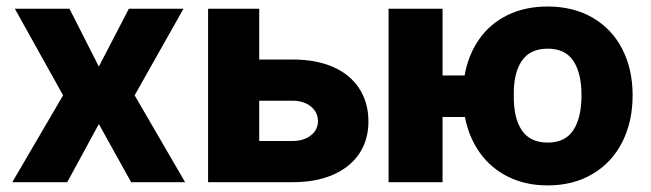

<svg xmlns="http://www.w3.org/2000/svg" viewBox="-20 -557 1989 587"><path d="M282.2 -353.5 374 -530.3H541L391.6 -265.6L545.9 0H380.9L282.2 -177.7L185.5 0H17.6L172.9 -265.6L25.4 -530.3H192.4Z M1106.4 -185.5Q1106.4 -129.4 1078.6 -87.6Q1050.8 -45.9 998.5 -22.9Q946.3 0 875 0H616.2V-530.3H772.5V-375H875Q946.8 -375 998.8 -352.1Q1050.8 -329.1 1078.6 -286.1Q1106.4 -243.2 1106.4 -185.5ZM875 -126Q908.7 -126 930.4 -143.1Q952.1 -160.2 952.1 -186.5Q952.1 -213.9 930.4 -231.4Q908.7 -249 875 -249H772.5V-126Z M1333 -326.2H1400.4Q1411.6 -389.6 1445.1 -437.3Q1478.5 -484.9 1532 -511Q1585.4 -537.1 1654.3 -537.1Q1733.4 -537.1 1792.2 -502.7Q1851.1 -468.3 1882.6 -406.7Q1914.1 -345.2 1914.1 -265.6Q1914.1 -185.5 1882.6 -123Q1851.1 -60.5 1792.2 -25.4Q1733.4 9.8 1654.3 9.8Q1586.9 9.8 1533.9 -16.4Q1481 -42.5 1447.3 -89.6Q1413.6 -136.7 1401.4 -199.2H1333V0H1168V-530.3H1333ZM1757.8 -265.6Q1757.8 -333.5 1732.9 -370.8Q1708 -408.2 1654.3 -408.2Q1600.6 -408.2 1575.2 -370.8Q1549.8 -333.5 1550.8 -265.6Q1549.8 -196.8 1575.2 -158.9Q1600.6 -121.1 1654.3 -121.1Q1708 -121.1 1732.9 -159.2Q1757.8 -197.3 1757.8 -265.6Z"/></svg>

Font: Pretendard JP ExtraBold
Style: Regular
Weight: 800
Designer: Base glyphs from Inter by Rasmus Andersson; Hangeul glyphs from Noto Sans CJK(Source Han Sans) by Jang Soo-young and Kan
Foundry: Kil Hyung-jin
Version: Version 1.309